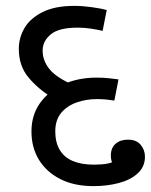

<svg xmlns="http://www.w3.org/2000/svg" viewBox="-20 -623 513 653"><path d="M298 10Q232 10 185 -14Q138 -38 112.5 -79.5Q87 -121 87 -176Q87 -232 116.5 -273Q146 -314 196 -336.5Q246 -359 308 -359Q331 -359 349.5 -357Q368 -355 383 -353L369 -281Q357 -283 341.5 -284.5Q326 -286 310 -286Q273 -286 240.5 -274.5Q208 -263 188 -239Q168 -215 168 -176Q168 -139 183 -113.5Q198 -88 227.5 -75.5Q257 -63 299 -63Q326 -63 345 -66.5Q364 -70 378 -80L377 -47Q365 -61 361 -71Q357 -81 357 -94Q357 -120 373 -134Q389 -148 415 -148Q444 -148 458.5 -130.5Q473 -113 473 -90Q473 -56 448.5 -33.5Q424 -11 384 -0.5Q344 10 298 10ZM156 -292Q109 -321 76.5 -360Q44 -399 44 -457Q44 -495 63.5 -528Q83 -561 125 -582Q167 -603 233 -603Q261 -603 293 -598.5Q325 -594 343 -589L329 -518Q313 -522 290 -525.5Q267 -529 244 -529Q180 -529 152.5 -506Q125 -483 125 -451Q125 -416 149 -387Q173 -358 232 -333Z"/></svg>

Font: lguzrati85
Style: Book
Weight: 400
Designer: Jelle Bosma - Monotype Design Team, Universal Thirst
Foundry: Monotype Imaging Inc.
Version: Version 2.106